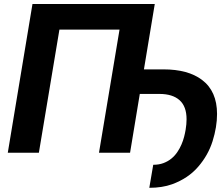

<svg xmlns="http://www.w3.org/2000/svg" viewBox="-20 -747 1082 939"><path d="M710.2 171.5 729.4 58.9Q757.5 58.9 779.5 50.6Q801.5 42.3 818.4 28.4Q835.2 14.6 847.3 -3.4Q859.4 -21.3 867.5 -40.3Q875.7 -59.3 880.5 -78.1Q885.3 -96.9 887.8 -112.2Q892.4 -139.6 892.4 -163.7Q892.4 -226.6 858.1 -257.1Q823.9 -287.6 759.9 -287.6H663.7L616.1 0H464.1L564.6 -602.3H270.6L170.1 0H18.1L138.8 -727.3H736.9L683.9 -407.7H779.5Q899.5 -407.7 967.7 -356.5Q1041.5 -301.1 1041.5 -189.6Q1041.5 -126.1 1019.5 -56.1Q997.9 12.4 948.9 68.9Q900.2 125.4 821.7 154.1Q773.1 171.5 710.2 171.5Z"/></svg>

Font: Linik Sans
Style: Bold Italic
Weight: 700
Italic angle: 9°
Designer: Fonts by Rasmus Andersson / Changes by Cristiano Sobral with parts from Marc Monis
Foundry: rsms
Version: Version 3.020; ttfautohint (v1.6)